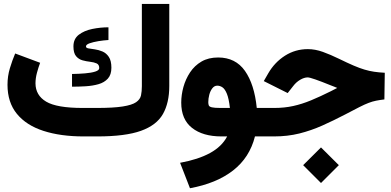

<svg xmlns="http://www.w3.org/2000/svg" viewBox="-20 -702 2013 988"><path d="M477.5 -146.5Q564 -146.5 611.6 -154.1Q659.2 -161.6 680.2 -176Q701.2 -190.4 705.6 -211.2Q710 -231.9 710 -258.8V-681.6H851.1V-259.8Q851.1 -172.9 818.4 -115.2Q785.6 -57.6 705.3 -28.8Q625 0 481 0H410.2Q291.5 0 203.4 -28.6Q115.2 -57.1 66.9 -116.2Q18.6 -175.3 18.6 -265.6Q18.6 -310.1 30.8 -350.6Q43 -391.1 58.1 -426.8L186.5 -378.9Q178.2 -356.9 170.4 -328.4Q162.6 -299.8 162.6 -272.9Q163.1 -211.4 217.5 -179Q272 -146.5 405.3 -146.5ZM350.6 -321.3Q385.7 -321.8 417.7 -324.5Q449.7 -327.1 470.2 -333.7Q490.7 -340.3 490.7 -351.6Q490.7 -369.6 477.3 -375.7Q463.9 -381.8 444.1 -384Q424.3 -386.2 404.5 -391.6Q384.8 -397 371.3 -413.1Q357.9 -429.2 357.9 -463.4Q357.9 -502 385.5 -523.2Q413.1 -544.4 454.8 -553Q496.6 -561.5 538.1 -561.5V-496.1Q513.2 -494.6 486.3 -490.2Q459.5 -485.8 440.9 -479.2Q422.4 -472.7 422.4 -462.9Q422.4 -455.1 435.5 -452.9Q448.7 -450.7 468.3 -448Q487.8 -445.3 507.3 -437Q526.9 -428.7 540 -409.2Q553.2 -389.6 553.2 -353.5Q553.2 -317.4 534.9 -297.4Q516.6 -277.3 486.8 -268.8Q457 -260.3 421.4 -258.1Q385.7 -255.9 350.6 -255.9Z M1102.5 -406.2Q1191.9 -406.2 1240.5 -337.2Q1289.1 -268.1 1301.3 -146.5H1331.5V0H1292Q1264.6 108.9 1179.2 175.3Q1093.8 241.7 957.5 266.6L906.7 135.7Q1000 118.7 1060.8 85.4Q1121.6 52.2 1148.9 0H1119.6Q1023.9 0 968.3 -43.7Q912.6 -87.4 912.6 -173.8Q912.6 -213.4 923.8 -254.2Q935.1 -294.9 958 -329.6Q981 -364.3 1016.8 -385.3Q1052.7 -406.2 1102.5 -406.2ZM1163.1 -146.5Q1157.7 -194.3 1147.7 -219Q1137.7 -243.7 1125 -252.4Q1112.3 -261.2 1098.1 -261.2Q1083 -261.2 1072.5 -247.6Q1062 -233.9 1056.9 -214.4Q1051.8 -194.8 1051.8 -176.3Q1051.8 -166.5 1054.4 -159.7Q1057.1 -152.8 1070.3 -149.7Q1083.5 -146.5 1114.7 -146.5Z M1540 147.9 1631.8 56.6 1723.6 147.9 1631.8 239.7ZM1312 0V-146.5H1391.6Q1443.4 -146.5 1488.8 -156.5Q1534.2 -166.5 1580.8 -185.8Q1627.4 -205.1 1682.1 -232.4L1715.3 -249.5Q1708 -252.4 1700.7 -255.6Q1693.4 -258.8 1683.6 -262.2Q1581.5 -303.7 1563.5 -303.7Q1545.4 -303.7 1524.7 -291.5Q1503.9 -279.3 1488.8 -259.3L1460.4 -223.1L1337.4 -284.7L1360.4 -324.7Q1393.1 -381.3 1446.3 -415.3Q1499.5 -449.2 1564 -449.2Q1601.6 -449.2 1641.1 -435.1Q1680.7 -420.9 1724.6 -399.4Q1768.6 -377.9 1799.8 -364.5Q1831.1 -351.1 1856 -343.8Q1880.9 -336.4 1905.3 -332.8Q1929.7 -329.1 1960 -327.6L1958 -190.4Q1933.6 -187.5 1915.3 -183.8Q1897 -180.2 1877 -172.6Q1856.9 -165 1828.6 -150.6Q1800.3 -136.2 1755.9 -112.8Q1695.8 -81.5 1638.4 -55.9Q1581.1 -30.3 1520.5 -15.1Q1460 0 1390.1 0Z"/></svg>

Font: Vazir Black WOL
Style: Black-WOL
Weight: 900
Designer: Saber Rastikerdar
Foundry: Saber Rastikerdar
Version: Version 30.0.0